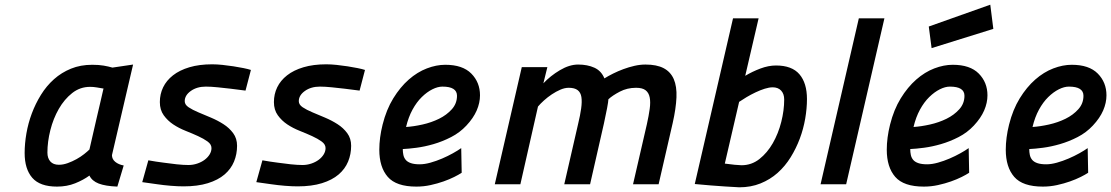

<svg xmlns="http://www.w3.org/2000/svg" viewBox="-20 -785 4734 818"><path d="M457 -124Q457 -107 471 -95.5Q485 -84 507 -80L480 10Q429 8 400.5 -3Q372 -14 361 -37Q335 -18 300 -4Q265 10 223 10Q150 10 117.5 -27.5Q85 -65 85 -133Q85 -173 92.5 -216.5Q100 -260 115.5 -301.5Q131 -343 154.5 -381Q178 -419 210 -447.5Q242 -476 282.5 -492.5Q323 -509 373 -509Q401 -509 421.5 -505.5Q442 -502 459 -497L547 -510ZM231 -83Q249 -83 268.5 -90Q288 -97 306 -107Q324 -117 338.5 -128.5Q353 -140 361 -148L392 -283Q400 -315 406.5 -345Q413 -375 421 -408H419Q407 -410 392.5 -412.5Q378 -415 364 -415Q321 -415 287.5 -388.5Q254 -362 230.5 -321Q207 -280 194.5 -230.5Q182 -181 182 -135Q182 -111 194.5 -97Q207 -83 231 -83Z M1026 -399Q994 -403 963 -407Q937 -410 908 -413Q879 -416 857 -416Q819 -416 793 -397.5Q767 -379 767 -354Q767 -339 783.5 -328Q800 -317 825 -306.5Q850 -296 878.5 -284Q907 -272 932 -256Q957 -240 973.5 -217.5Q990 -195 990 -164Q990 -128 977 -96.5Q964 -65 936.5 -41.5Q909 -18 865.5 -4.5Q822 9 762 9Q738 9 707.5 6.5Q677 4 650 0Q618 -4 586 -9L612 -102Q645 -96 677 -92Q704 -88 733 -85Q762 -82 783 -82Q802 -82 820 -88Q838 -94 851.5 -104Q865 -114 873 -127Q881 -140 881 -154Q881 -170 864.5 -182Q848 -194 824 -205Q800 -216 771 -227.5Q742 -239 718 -255Q694 -271 677.5 -294Q661 -317 661 -350Q661 -384 675 -413Q689 -442 717 -464Q745 -486 787 -498.5Q829 -511 884 -511Q904 -511 928 -508.5Q952 -506 974.5 -502.5Q997 -499 1017 -495Q1037 -491 1049 -487Z M1512 -399Q1480 -403 1449 -407Q1423 -410 1394 -413Q1365 -416 1343 -416Q1305 -416 1279 -397.5Q1253 -379 1253 -354Q1253 -339 1269.5 -328Q1286 -317 1311 -306.5Q1336 -296 1364.5 -284Q1393 -272 1418 -256Q1443 -240 1459.5 -217.5Q1476 -195 1476 -164Q1476 -128 1463 -96.5Q1450 -65 1422.5 -41.5Q1395 -18 1351.5 -4.5Q1308 9 1248 9Q1224 9 1193.5 6.5Q1163 4 1136 0Q1104 -4 1072 -9L1098 -102Q1131 -96 1163 -92Q1190 -88 1219 -85Q1248 -82 1269 -82Q1288 -82 1306 -88Q1324 -94 1337.5 -104Q1351 -114 1359 -127Q1367 -140 1367 -154Q1367 -170 1350.5 -182Q1334 -194 1310 -205Q1286 -216 1257 -227.5Q1228 -239 1204 -255Q1180 -271 1163.5 -294Q1147 -317 1147 -350Q1147 -384 1161 -413Q1175 -442 1203 -464Q1231 -486 1273 -498.5Q1315 -511 1370 -511Q1390 -511 1414 -508.5Q1438 -506 1460.5 -502.5Q1483 -499 1503 -495Q1523 -491 1535 -487Z M1947 -49Q1935 -41 1915 -31Q1895 -21 1869.5 -12Q1844 -3 1814.5 3.5Q1785 10 1754 10Q1668 10 1632 -31.5Q1596 -73 1596 -147Q1596 -198 1610 -254Q1626 -318 1655.5 -366Q1685 -414 1721.5 -446Q1758 -478 1798.5 -493.5Q1839 -509 1877 -509Q1951 -509 1988 -471.5Q2025 -434 2025 -379Q2025 -347 2011 -314.5Q1997 -282 1967 -250Q1939 -220 1902 -201Q1865 -182 1827 -171Q1789 -160 1754.5 -155.5Q1720 -151 1696 -150Q1696 -137 1698.5 -125Q1701 -113 1708.5 -104Q1716 -95 1730.5 -90Q1745 -85 1768 -85Q1789 -85 1814 -92Q1839 -99 1863.5 -109.5Q1888 -120 1909.5 -132Q1931 -144 1945 -154ZM1865 -416Q1845 -416 1822 -404.5Q1799 -393 1777 -371.5Q1755 -350 1737.5 -318Q1720 -286 1710 -244Q1742 -246 1780 -254.5Q1818 -263 1850.5 -279Q1883 -295 1905 -319.5Q1927 -344 1927 -377Q1927 -416 1865 -416Z M2088 0 2203 -499H2312L2295 -430Q2325 -462 2365.5 -486Q2406 -510 2443 -510Q2483 -510 2512.5 -496.5Q2542 -483 2555 -451Q2571 -461 2592 -471.5Q2613 -482 2636 -490.5Q2659 -499 2683 -504.5Q2707 -510 2730 -510Q2778 -510 2807.5 -494.5Q2837 -479 2850.5 -448Q2864 -417 2862 -370Q2860 -323 2846 -261L2786 0H2677L2736 -256Q2744 -292 2748 -321Q2752 -350 2748 -370Q2744 -390 2730.5 -400.5Q2717 -411 2690 -411Q2652 -411 2620.5 -394.5Q2589 -378 2572 -362Q2572 -354 2566.5 -324.5Q2561 -295 2553 -259L2494 0H2384L2443 -257Q2452 -294 2456 -323Q2460 -352 2457 -371.5Q2454 -391 2441 -401Q2428 -411 2403 -411Q2386 -411 2367.5 -403Q2349 -395 2331 -383Q2313 -371 2297.5 -357Q2282 -343 2272 -331L2197 0Z M3155 -462Q3185 -480 3219.5 -493Q3254 -506 3286 -506Q3354 -506 3386 -468.5Q3418 -431 3418 -363Q3418 -323 3410.5 -279.5Q3403 -236 3387.5 -194.5Q3372 -153 3348.5 -115Q3325 -77 3293 -48.5Q3261 -20 3220 -3.5Q3179 13 3130 13Q3103 12 3070 9.5Q3037 7 3008 5Q2974 2 2940 -1L3103 -707H3212ZM3272 -413Q3257 -413 3238 -407Q3219 -401 3199 -391.5Q3179 -382 3160.5 -371Q3142 -360 3129 -351L3068 -88Q3089 -85 3110 -83Q3131 -81 3139 -81Q3182 -81 3215.5 -107.5Q3249 -134 3272.5 -175Q3296 -216 3308.5 -265.5Q3321 -315 3321 -361Q3321 -385 3308 -399Q3295 -413 3272 -413Z M3639 -707H3748L3585 0H3476Z M4199 -765 4212 -662 3949 -580 3937 -672ZM4109 -49Q4097 -41 4077 -31Q4057 -21 4031.5 -12Q4006 -3 3976.5 3.5Q3947 10 3916 10Q3830 10 3794 -31.5Q3758 -73 3758 -147Q3758 -198 3772 -254Q3788 -318 3817.5 -366Q3847 -414 3883.5 -446Q3920 -478 3960.5 -493.5Q4001 -509 4039 -509Q4113 -509 4150 -471.5Q4187 -434 4187 -379Q4187 -347 4173 -314.5Q4159 -282 4129 -250Q4101 -220 4064 -201Q4027 -182 3989 -171Q3951 -160 3916.5 -155.5Q3882 -151 3858 -150Q3858 -137 3860.5 -125Q3863 -113 3870.5 -104Q3878 -95 3892.5 -90Q3907 -85 3930 -85Q3951 -85 3976 -92Q4001 -99 4025.5 -109.5Q4050 -120 4071.5 -132Q4093 -144 4107 -154ZM4027 -416Q4007 -416 3984 -404.5Q3961 -393 3939 -371.5Q3917 -350 3899.5 -318Q3882 -286 3872 -244Q3904 -246 3942 -254.5Q3980 -263 4012.5 -279Q4045 -295 4067 -319.5Q4089 -344 4089 -377Q4089 -416 4027 -416Z M4616 -49Q4604 -41 4584 -31Q4564 -21 4538.5 -12Q4513 -3 4483.5 3.5Q4454 10 4423 10Q4337 10 4301 -31.5Q4265 -73 4265 -147Q4265 -198 4279 -254Q4295 -318 4324.5 -366Q4354 -414 4390.5 -446Q4427 -478 4467.5 -493.5Q4508 -509 4546 -509Q4620 -509 4657 -471.5Q4694 -434 4694 -379Q4694 -347 4680 -314.5Q4666 -282 4636 -250Q4608 -220 4571 -201Q4534 -182 4496 -171Q4458 -160 4423.5 -155.5Q4389 -151 4365 -150Q4365 -137 4367.5 -125Q4370 -113 4377.5 -104Q4385 -95 4399.5 -90Q4414 -85 4437 -85Q4458 -85 4483 -92Q4508 -99 4532.5 -109.5Q4557 -120 4578.5 -132Q4600 -144 4614 -154ZM4534 -416Q4514 -416 4491 -404.5Q4468 -393 4446 -371.5Q4424 -350 4406.5 -318Q4389 -286 4379 -244Q4411 -246 4449 -254.5Q4487 -263 4519.5 -279Q4552 -295 4574 -319.5Q4596 -344 4596 -377Q4596 -416 4534 -416Z"/></svg>

Font: Panefresco 750wt
Style: Italic
Weight: 750
Foundry: Campivisivi & Chank Co
Version: Version 1.000